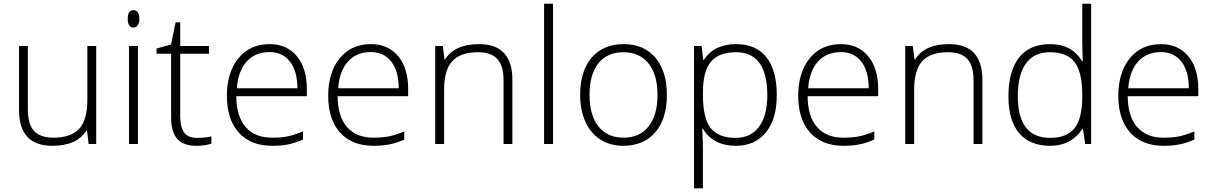

<svg xmlns="http://www.w3.org/2000/svg" viewBox="-20 -780 6568 1040"><path d="M130.9 -530.8V-187Q130.9 -106.9 164.6 -70.6Q198.2 -34.2 269 -34.2Q363.8 -34.2 408.4 -82Q453.1 -129.9 453.1 -237.8V-530.8H501V0H460L451.2 -73.2H448.2Q396.5 9.8 264.2 9.8Q83 9.8 83 -184.1V-530.8Z M727.1 0H678.7V-530.8H727.1ZM671.9 -678.2Q671.9 -725.1 702.6 -725.1Q717.8 -725.1 726.3 -712.9Q734.9 -700.7 734.9 -678.2Q734.9 -656.2 726.3 -643.6Q717.8 -630.9 702.6 -630.9Q671.9 -630.9 671.9 -678.2Z M1044.9 -33.2Q1090.8 -33.2 1125 -41V-2Q1089.8 9.8 1043.9 9.8Q973.6 9.8 940.2 -27.8Q906.7 -65.4 906.7 -146V-488.8H828.1V-517.1L906.7 -539.1L931.2 -659.2H956.1V-530.8H1111.8V-488.8H956.1V-152.8Q956.1 -91.8 977.5 -62.5Q999 -33.2 1044.9 -33.2Z M1454.1 9.8Q1338.4 9.8 1273.7 -61.5Q1209 -132.8 1209 -261.2Q1209 -388.2 1271.5 -464.6Q1334 -541 1439.9 -541Q1533.7 -541 1587.9 -475.6Q1642.1 -410.2 1642.1 -297.9V-258.8H1259.8Q1260.7 -149.4 1310.8 -91.8Q1360.8 -34.2 1454.1 -34.2Q1499.5 -34.2 1533.9 -40.5Q1568.4 -46.9 1621.1 -67.9V-23.9Q1576.2 -4.4 1538.1 2.7Q1500 9.8 1454.1 9.8ZM1439.9 -498Q1363.3 -498 1316.9 -447.5Q1270.5 -397 1262.7 -301.8H1590.8Q1590.8 -394 1550.8 -446Q1510.7 -498 1439.9 -498Z M2002.9 9.8Q1887.2 9.8 1822.5 -61.5Q1757.8 -132.8 1757.8 -261.2Q1757.8 -388.2 1820.3 -464.6Q1882.8 -541 1988.8 -541Q2082.5 -541 2136.7 -475.6Q2190.9 -410.2 2190.9 -297.9V-258.8H1808.6Q1809.6 -149.4 1859.6 -91.8Q1909.7 -34.2 2002.9 -34.2Q2048.3 -34.2 2082.8 -40.5Q2117.2 -46.9 2169.9 -67.9V-23.9Q2125 -4.4 2086.9 2.7Q2048.8 9.8 2002.9 9.8ZM1988.8 -498Q1912.1 -498 1865.7 -447.5Q1819.3 -397 1811.5 -301.8H2139.6Q2139.6 -394 2099.6 -446Q2059.6 -498 1988.8 -498Z M2707.5 0V-344.2Q2707.5 -424.3 2673.8 -460.7Q2640.1 -497.1 2569.3 -497.1Q2474.1 -497.1 2429.9 -449Q2385.7 -400.9 2385.7 -293V0H2337.4V-530.8H2378.4L2387.7 -458H2390.6Q2442.4 -541 2574.7 -541Q2755.4 -541 2755.4 -347.2V0Z M2975.6 0H2927.2V-759.8H2975.6Z M3592.3 -266.1Q3592.3 -136.2 3529.3 -63.2Q3466.3 9.8 3355.5 9.8Q3285.6 9.8 3232.4 -23.9Q3179.2 -57.6 3150.9 -120.6Q3122.6 -183.6 3122.6 -266.1Q3122.6 -396 3185.5 -468.5Q3248.5 -541 3358.4 -541Q3467.8 -541 3530 -467.5Q3592.3 -394 3592.3 -266.1ZM3173.3 -266.1Q3173.3 -156.7 3221.4 -95.5Q3269.5 -34.2 3357.4 -34.2Q3445.3 -34.2 3493.4 -95.5Q3541.5 -156.7 3541.5 -266.1Q3541.5 -376 3492.9 -436.5Q3444.3 -497.1 3356.4 -497.1Q3268.6 -497.1 3220.9 -436.8Q3173.3 -376.5 3173.3 -266.1Z M3966.3 9.8Q3843.8 9.8 3787.6 -82H3784.2L3785.6 -41Q3787.6 -4.9 3787.6 38.1V240.2H3739.3V-530.8H3780.3L3789.6 -455.1H3792.5Q3847.2 -541 3967.3 -541Q4074.7 -541 4131.1 -470.5Q4187.5 -399.9 4187.5 -265.1Q4187.5 -134.3 4128.2 -62.3Q4068.8 9.8 3966.3 9.8ZM3965.3 -33.2Q4046.9 -33.2 4091.6 -93.8Q4136.2 -154.3 4136.2 -263.2Q4136.2 -497.1 3967.3 -497.1Q3874.5 -497.1 3831.1 -446Q3787.6 -395 3787.6 -279.8V-264.2Q3787.6 -139.6 3829.3 -86.4Q3871.1 -33.2 3965.3 -33.2Z M4548.8 9.8Q4433.1 9.8 4368.4 -61.5Q4303.7 -132.8 4303.7 -261.2Q4303.7 -388.2 4366.2 -464.6Q4428.7 -541 4534.7 -541Q4628.4 -541 4682.6 -475.6Q4736.8 -410.2 4736.8 -297.9V-258.8H4354.5Q4355.5 -149.4 4405.5 -91.8Q4455.6 -34.2 4548.8 -34.2Q4594.2 -34.2 4628.7 -40.5Q4663.1 -46.9 4715.8 -67.9V-23.9Q4670.9 -4.4 4632.8 2.7Q4594.7 9.8 4548.8 9.8ZM4534.7 -498Q4458 -498 4411.6 -447.5Q4365.2 -397 4357.4 -301.8H4685.5Q4685.5 -394 4645.5 -446Q4605.5 -498 4534.7 -498Z M5253.4 0V-344.2Q5253.4 -424.3 5219.7 -460.7Q5186 -497.1 5115.2 -497.1Q5020 -497.1 4975.8 -449Q4931.6 -400.9 4931.6 -293V0H4883.3V-530.8H4924.3L4933.6 -458H4936.5Q4988.3 -541 5120.6 -541Q5301.3 -541 5301.3 -347.2V0Z M5667.5 -541Q5725.1 -541 5767.1 -520Q5809.1 -499 5842.3 -448.2H5845.2Q5842.3 -509.8 5842.3 -568.8V-759.8H5890.1V0H5858.4L5846.2 -81.1H5842.3Q5781.7 9.8 5668.5 9.8Q5558.6 9.8 5500.5 -58.6Q5442.4 -127 5442.4 -257.8Q5442.4 -395.5 5500 -468.3Q5557.6 -541 5667.5 -541ZM5667.5 -497.1Q5580.6 -497.1 5536.9 -436Q5493.2 -375 5493.2 -258.8Q5493.2 -33.2 5668.5 -33.2Q5758.3 -33.2 5800.3 -85.4Q5842.3 -137.7 5842.3 -257.8V-266.1Q5842.3 -389.2 5801 -443.1Q5759.8 -497.1 5667.5 -497.1Z M6282.7 9.8Q6167 9.8 6102.3 -61.5Q6037.6 -132.8 6037.6 -261.2Q6037.6 -388.2 6100.1 -464.6Q6162.6 -541 6268.6 -541Q6362.3 -541 6416.5 -475.6Q6470.7 -410.2 6470.7 -297.9V-258.8H6088.4Q6089.4 -149.4 6139.4 -91.8Q6189.5 -34.2 6282.7 -34.2Q6328.1 -34.2 6362.5 -40.5Q6397 -46.9 6449.7 -67.9V-23.9Q6404.8 -4.4 6366.7 2.7Q6328.6 9.8 6282.7 9.8ZM6268.6 -498Q6191.9 -498 6145.5 -447.5Q6099.1 -397 6091.3 -301.8H6419.4Q6419.4 -394 6379.4 -446Q6339.4 -498 6268.6 -498Z"/></svg>

Font: TypoPRO Open Sans
Style: Regular
Weight: 300
Foundry: Ascender Corporation
Version: Version 1.10